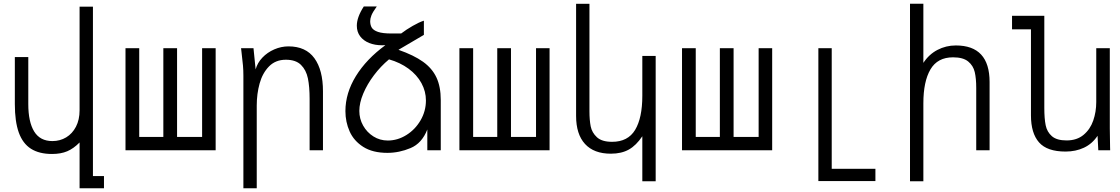

<svg xmlns="http://www.w3.org/2000/svg" viewBox="-20 -810 6040 1035"><path d="M260.5 20Q191 20 146.8 -8.2Q102.5 -36.5 81.2 -95.8Q60 -155 60 -249V-502.5H132.5V-249Q132.5 -153 164.2 -101.2Q196 -49.5 262.5 -49.5Q303.5 -49.5 336.8 -69.5Q370 -89.5 389.5 -127Q409 -164.5 409 -215.5V-774H481V139H540.5V205H409V-42Q376.5 -9 342.2 5.5Q308 20 260.5 20Z M1142.5 0H656.5V-550H730.5V-72H860.5V-550H934.5V-72H1069.5V-550H1142.5Z M1282.5 -523.5 1279.5 -550H1346.5L1358 -436Q1367.5 -471 1394.2 -499.2Q1421 -527.5 1458.5 -543.8Q1496 -560 1535 -560Q1628.5 -560 1674.8 -496.2Q1721 -432.5 1721 -318V0H1649V-277Q1649 -342.5 1639.8 -387.5Q1630.5 -432.5 1602.5 -460.2Q1574.5 -488 1521 -488Q1465.5 -488 1430.2 -452Q1395 -416 1379.5 -360Q1364 -304 1364 -241V205H1292V-402Q1292 -431.5 1289.8 -456.5Q1287.5 -481.5 1282.5 -523.5Z M1842 -211Q1842 -308 1898.5 -399.8Q1955 -491.5 2057.5 -566.5Q2051.5 -566 2039 -566Q2001 -566 1970.2 -578.2Q1939.5 -590.5 1921.5 -614.2Q1903.5 -638 1903.5 -671.5Q1903.5 -717 1941 -775H2011Q1989 -744.5 1982.2 -727Q1975.5 -709.5 1975.5 -696Q1975.5 -675 1984.2 -660.8Q1993 -646.5 2017.8 -638Q2042.5 -629.5 2089 -629.5H2142.5Q2170 -650.5 2204.8 -670.5Q2239.5 -690.5 2265 -698.5V-622L2128 -541.5Q2211 -512.5 2260.2 -477.2Q2309.5 -442 2332.8 -392.2Q2356 -342.5 2356 -270.5V0H2283.5V-112Q2254.5 -37.5 2193.2 -11.8Q2132 14 2068.5 14Q1989 14 1938.2 -18.2Q1887.5 -50.5 1864.8 -101.5Q1842 -152.5 1842 -211ZM2070.5 -52.5Q2123 -52.5 2170.5 -82Q2218 -111.5 2247 -161.2Q2276 -211 2276 -268.5Q2276 -317.5 2251.8 -362Q2227.5 -406.5 2182.2 -439.8Q2137 -473 2077 -490Q2032 -452.5 1995.5 -404Q1959 -355.5 1938 -305.2Q1917 -255 1917 -212Q1917 -169.5 1937.5 -133Q1958 -96.5 1993 -74.5Q2028 -52.5 2070.5 -52.5Z M2942.5 0H2456.5V-550H2530.5V-72H2660.5V-550H2734.5V-72H2869.5V-550H2942.5Z M3273 18.5Q3181.5 18.5 3133.5 -34Q3085.5 -86.5 3085.5 -185V-789.5H3157.5V-210.5Q3157.5 -163 3164.2 -129Q3171 -95 3197.8 -70.2Q3224.5 -45.5 3279.5 -45.5Q3365 -45.5 3403.8 -110Q3442.5 -174.5 3442.5 -293.5V-508.5H3514.5V167H3442.5V-75.5Q3409.5 -26 3369.8 -3.8Q3330 18.5 3273 18.5Z M4142.5 0H3656.5V-550H3730.5V-72H3860.5V-550H3934.5V-72H4069.5V-550H4142.5Z M4391.5 -550H4463.5V100H4699V166H4391.5Z M4885.5 -790H4957.5V-471Q4987.5 -517 5033.5 -541Q5079.5 -565 5132.5 -565Q5314.5 -565 5314.5 -368V0H5242.5V-336Q5242.5 -387 5234.5 -421.5Q5226.5 -456 5199.2 -478.5Q5172 -501 5117.5 -501Q5034 -501 4995.8 -436Q4957.5 -371 4957.5 -253V167H4885.5Z M5537.5 -188V-652H5435.5V-725H5609.5V-228Q5609.5 -171 5616.8 -135Q5624 -99 5650.2 -76Q5676.5 -53 5729.5 -53Q5785 -53 5821 -83Q5857 -113 5873.2 -160Q5889.5 -207 5889.5 -260V-550H5962.5V-119Q5962.5 -65.5 5964 -18L5964.5 0H5900.5L5896.5 -78Q5867.5 -34.5 5823.2 -13.8Q5779 7 5724 7Q5624.5 7 5581 -42.5Q5537.5 -92 5537.5 -188Z"/></svg>

Font: JuliaMono Light
Style: Regular
Weight: 300
Monospace: yes
Designer: cormullion
Foundry: corm
Version: Version 0.054; ttfautohint (v1.8.4)